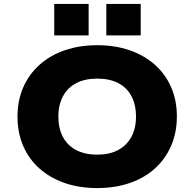

<svg xmlns="http://www.w3.org/2000/svg" viewBox="-20 -946 989 977"><path d="M475 11Q384 11 310 -14.5Q236 -40 182 -87.5Q128 -135 98.5 -202.5Q69 -270 69 -353Q69 -435 98.5 -502Q128 -569 182 -617Q236 -665 310.5 -690.5Q385 -716 475 -716Q565 -716 639 -690.5Q713 -665 767 -617.5Q821 -570 850.5 -503Q880 -436 880 -354Q880 -271 850.5 -203.5Q821 -136 767.5 -88Q714 -40 639.5 -14.5Q565 11 475 11ZM475 -159Q536 -159 580 -182Q624 -205 648 -248.5Q672 -292 672 -353Q672 -414 648.5 -457.5Q625 -501 581 -523.5Q537 -546 475 -546Q413 -546 369 -523.5Q325 -501 301 -457Q277 -413 277 -353Q277 -292 300.5 -248.5Q324 -205 368.5 -182Q413 -159 475 -159ZM521 -766V-926H696V-766ZM256 -766V-926H431V-766Z"/></svg>

Font: Nunito Sans 7pt SemiExpanded Black
Style: Regular
Weight: 900
Width: 6
Designer: Vernon Adams
Foundry: Vernon Adams
Version: Version 3.101;gftools[0.9.27]